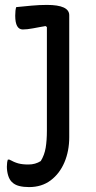

<svg xmlns="http://www.w3.org/2000/svg" viewBox="-20 -562 390 782"><path d="M171 -542Q262 -542 262 -500V-3Q262 53 242.5 99Q223 145 186.5 172.5Q150 200 98 200Q76 200 58 195.5Q40 191 28 179Q18 169 13 152Q8 135 8 117Q8 99 12 88H18Q38 99 54.5 103.5Q71 108 96 108Q124 108 146 94Q161 70 166 40Q171 10 171 -30V-452L165 -456Q138 -451 114 -446.5Q90 -442 73 -442Q42 -442 42 -498Q42 -521 46 -533Q75 -536 108 -539Q141 -542 171 -542Z"/></svg>

Font: Recursive Sn Csl St
Style: Regular
Weight: 400
Version: Version 1.079;hotconv 1.0.112;makeotfexe 2.5.65598; ttfautoh